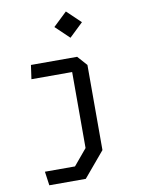

<svg xmlns="http://www.w3.org/2000/svg" viewBox="-104 -857 828 1126"><g transform="rotate(-10 310.0 -293.5)"><path d="M84.7 117.2H263.8L343.5 21.8V-452L368.7 -430.8H101L112.7 -513.7H387.8L439 -456.2V50.8L313.5 200H96.3ZM286.7 -708.8 368.8 -787 450.8 -708.8 368.8 -630.5Z"/></g></svg>

Font: Monaspace Krypton Var ExLight
Style: Regular
Weight: 200
Designer: Riley Cran and the Lettermatic Team
Version: Version 1.200 (Monaspace Krypton Var)